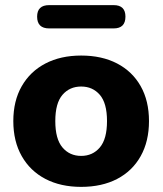

<svg xmlns="http://www.w3.org/2000/svg" viewBox="-20 -719 635 750"><path d="M297 11Q217 11 157.5 -20Q98 -51 65 -109Q32 -167 32 -246Q32 -325 65 -382.5Q98 -440 157.5 -471Q217 -502 297 -502Q378 -502 437.5 -471Q497 -440 529.5 -382.5Q562 -325 562 -246Q562 -167 529.5 -109Q497 -51 437.5 -20Q378 11 297 11ZM297 -110Q342 -110 370 -143Q398 -176 398 -246Q398 -316 370 -348.5Q342 -381 297 -381Q252 -381 224 -348.5Q196 -316 196 -246Q196 -176 224 -143Q252 -110 297 -110ZM172 -608Q125 -608 125 -654Q125 -699 172 -699H424Q470 -699 470 -654Q470 -608 424 -608Z"/></svg>

Font: Chiron GoRound TC EB
Style: Regular
Weight: 700
Designer: Ryoko NISHIZUKA 西塚涼子 (kana, bopomofo & ideographs); Paul D. Hunt (Latin, Greek & Cyrillic); Sandoll Communications 산돌커뮤니
Foundry: Adobe
Version: Version 1.000;hotconv 1.1.1;makeotfexe 2.6.0